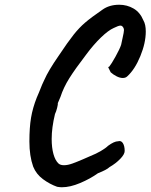

<svg xmlns="http://www.w3.org/2000/svg" viewBox="-20 -722 635 810"><path d="M120 -19Q104 -64 104 -125Q104 -184 111 -225.5Q118 -267 135 -310L144 -331Q160 -372 167 -385Q184 -424 227 -486Q267 -546 290.5 -575.5Q314 -605 339 -626.5Q364 -648 412 -681Q441 -702 483 -702Q516 -702 543.5 -686Q571 -670 585 -636Q595 -619 595 -589Q595 -541 572 -485Q549 -429 517 -400Q510 -393 498 -393Q486 -393 472 -400Q458 -407 447 -417Q438 -434 437 -437Q436 -440 441 -441Q450 -452 467.5 -483.5Q485 -515 491 -533L497 -561Q503 -587 503 -595Q503 -604 496 -611Q493 -614 488 -614Q480 -614 460 -604Q437 -594 405.5 -563.5Q374 -533 343 -491Q297 -431 272.5 -392Q248 -353 235 -313L224 -287Q225 -283 221 -267Q217 -251 212 -241Q198 -183 198 -136Q198 -99 205.5 -72Q213 -45 227 -32Q235 -25 250 -25Q266 -25 286.5 -32.5Q307 -40 330 -50Q353 -60 362 -64Q385 -73 405.5 -85Q426 -97 436 -107Q462 -126 478 -126Q491 -130 498.5 -118Q506 -106 506 -85Q506 -71 487 -51.5Q468 -32 442 -17Q431 -6 393 9Q361 32 318.5 50Q276 68 241 68Q233 68 221 66Q190 55 161.5 34Q133 13 120 -19Z"/></svg>

Font: Caveat
Style: Bold
Weight: 700
Designer: Pablo Impallari
Foundry: Pablo Impallari
Version: Version 1.500; ttfautohint (v1.6)